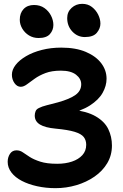

<svg xmlns="http://www.w3.org/2000/svg" viewBox="-20 -963 642 1000"><path d="M269 17Q219 17 173.5 7Q128 -3 93.5 -21Q59 -39 39.5 -64.5Q20 -90 20 -120Q20 -144 32 -162Q44 -180 66 -180Q84 -180 99 -169.5Q114 -159 135 -145.5Q156 -132 190 -121Q224 -110 278 -110Q321 -110 355 -121.5Q389 -133 409 -155Q429 -177 429 -209Q429 -233 416 -249.5Q403 -266 368.5 -276.5Q334 -287 270 -293Q215 -298 188 -314.5Q161 -331 161 -361Q161 -373 165.5 -384Q170 -395 184 -401Q197 -408 224 -415Q251 -422 282 -430Q343 -447 373 -468.5Q403 -490 403 -524Q403 -553 376 -574Q349 -595 297 -595Q250 -595 217 -582.5Q184 -570 160.5 -553Q137 -536 120 -523.5Q103 -511 88 -511Q69 -511 55.5 -530Q42 -549 42 -574Q42 -600 61.5 -625Q81 -650 116 -670.5Q151 -691 198 -703Q245 -715 299 -715Q375 -715 427.5 -692.5Q480 -670 507.5 -633.5Q535 -597 535 -553Q535 -516 514.5 -479.5Q494 -443 448 -413.5Q402 -384 325 -367L350 -393Q432 -384 478.5 -357Q525 -330 544 -290.5Q563 -251 563 -205Q563 -154 538.5 -113Q514 -72 472 -43Q430 -14 377.5 1.5Q325 17 269 17ZM422 -770Q384 -770 357 -798.5Q330 -827 330 -869Q330 -901 353 -922Q376 -943 408 -943Q438 -943 459 -926.5Q480 -910 491.5 -886.5Q503 -863 503 -840Q503 -815 484.5 -792.5Q466 -770 422 -770ZM181 -765Q153 -765 131 -778.5Q109 -792 96 -814Q83 -836 83 -860Q83 -895 103 -916Q123 -937 157 -937Q189 -937 211.5 -921Q234 -905 246 -881Q258 -857 258 -833Q258 -806 240 -785.5Q222 -765 181 -765Z"/></svg>

Font: Shantell Sans SemiBold
Style: Regular
Weight: 600
Designer: Stephen Nixon, Anya Danilova, Shantell Martin
Foundry: Arrow Type
Version: Version 1.011;[c5ecc13dd]